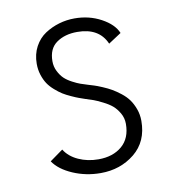

<svg xmlns="http://www.w3.org/2000/svg" viewBox="-65 -570 580 640"><g transform="rotate(-10 225.0 -250.5)"><path d="M226 11Q176 11 132 -8Q88 -27 68 -56.5L112.5 -88.5Q128 -63.5 158.8 -49.5Q189.5 -35.5 226.5 -35.5Q275.5 -35.5 306 -61.5Q336.5 -87.5 336.5 -136.5Q336.5 -156 326.8 -172.8Q317 -189.5 305.2 -199.5Q293.5 -209.5 274 -219.2Q254.5 -229 244.5 -232.5Q234.5 -236 218.5 -241Q205.5 -245.5 197 -248.5Q188.5 -251.5 172.5 -258.8Q156.5 -266 145.2 -273Q134 -280 120.5 -291.8Q107 -303.5 98.5 -316.2Q90 -329 84.2 -346.8Q78.5 -364.5 78.5 -384.5Q78.5 -417 92.2 -442.5Q106 -468 128.2 -482.5Q150.5 -497 176 -504.5Q201.5 -512 228.5 -512Q278 -512 318.5 -490Q359 -468 371.5 -437.5L328 -409Q303.5 -466 229.5 -466Q187.5 -466 159.5 -446.2Q131.5 -426.5 131.5 -384Q131.5 -365.5 139.5 -349.8Q147.5 -334 157.8 -324.2Q168 -314.5 184.2 -306Q200.5 -297.5 210.2 -294.2Q220 -291 234 -286.5Q247 -282.5 255.2 -280Q263.5 -277.5 281.2 -270Q299 -262.5 311.5 -255.2Q324 -248 339.8 -235.8Q355.5 -223.5 365.2 -210Q375 -196.5 382 -177.5Q389 -158.5 389 -137Q389 -67 340.8 -28Q292.5 11 226 11Z"/></g></svg>

Font: League Mono Condensed UltraLight
Style: Regular
Weight: 200
Width: 1
Designer: Tyler Finck
Foundry: The League of Moveable Type / Tyler Finck
Version: Version 2.210